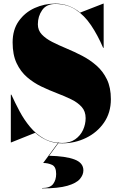

<svg xmlns="http://www.w3.org/2000/svg" viewBox="-20 -780 674 1065"><path d="M291.5 185Q291.5 145 268.8 134.5Q246 124 219.5 124L303.5 10H306.5L252.5 84Q344 86 393.2 104.5Q442.5 123 442.5 165Q442.5 190 423 213Q403.5 236 353.8 250.5Q304 265 213.5 265V263Q258 263 274.8 240.5Q291.5 218 291.5 185ZM42 10H40V-255H43Q63.5 -210 88.5 -163Q113.5 -116 146.8 -76Q180 -36 223.8 -11.5Q267.5 13 325 13Q368 13 397 -7.2Q426 -27.5 440.5 -59Q455 -90.5 455 -125Q455 -162.5 433 -187Q411 -211.5 375 -229Q339 -246.5 295.8 -263Q252.5 -279.5 209.2 -300.2Q166 -321 130 -352Q94 -383 72 -429.8Q50 -476.5 50 -545Q50 -615 84 -663Q118 -711 172.2 -735.5Q226.5 -760 287 -760Q327 -760 361.2 -747Q395.5 -734 424.5 -710L553 -760H555V-515H552Q522 -585 485 -640Q448 -695 399.5 -726.5Q351 -758 287 -758Q237.5 -758 213.8 -723.8Q190 -689.5 190 -645Q190 -612 212 -588.8Q234 -565.5 270 -547.2Q306 -529 349.2 -511Q392.5 -493 435.8 -470.5Q479 -448 515 -416.5Q551 -385 573 -339.8Q595 -294.5 595 -230Q595 -155 557 -100Q519 -45 457.2 -15Q395.5 15 325 15Q279 15 242 -1Q205 -17 175.5 -43.5Z"/></svg>

Font: Bodoni* 96pt Fatface
Style: Regular
Weight: 900
Version: Version 2.3